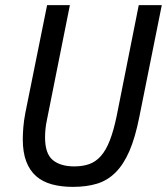

<svg xmlns="http://www.w3.org/2000/svg" viewBox="-20 -718 652 750"><path d="M253 -698 164 -253Q159 -230 157.5 -212.5Q156 -195 156 -181Q156 -118 186 -93Q216 -68 270 -68Q303 -68 328.5 -77Q354 -86 374 -108.5Q394 -131 409 -169.5Q424 -208 436 -266L522 -698H612L524 -260Q508 -180 485.5 -128Q463 -76 431.5 -44.5Q400 -13 359 -0.5Q318 12 265 12Q219 12 182.5 2Q146 -8 121 -30Q96 -52 82.5 -87.5Q69 -123 69 -174Q69 -193 71 -219.5Q73 -246 79 -277L164 -698Z"/></svg>

Font: IBM Plex Sans Condensed Text
Style: Italic
Weight: 450
Width: 3
Italic angle: -11°
Designer: Mike Abbink, Paul van der Laan, Pieter van Rosmalen
Foundry: Bold Monday
Version: Version 1.1